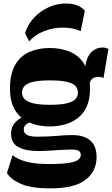

<svg xmlns="http://www.w3.org/2000/svg" viewBox="-20 -834 621 1064"><path d="M258.3 210Q154.8 210 97.9 185.7Q41 161.5 18.5 125L49.5 26Q76.8 48.3 124 61.6Q171.3 75 250.3 75Q325.5 75 363.6 68.4Q401.8 61.8 414.8 50Q427.8 38.3 427.8 24.8Q427.8 9.5 416.5 2.1Q405.3 -5.3 375.7 -5.3Q355 -5.3 320.4 -3.3Q285.7 -1.3 250.9 0.9Q216 3 192.8 3Q122 3 81.6 -19Q41.3 -41 41.3 -93Q41.3 -128.7 61.3 -152Q81.3 -175.2 112.5 -189.3L172.7 -162.3Q146.5 -159 129.1 -147.7Q111.7 -136.5 111.7 -116.2Q111.7 -95.5 130.2 -86Q148.7 -76.5 189.5 -76.5Q243.7 -76.5 293.9 -81Q344 -85.5 380 -85.5Q446.5 -85.5 480.9 -55Q515.2 -24.5 515.2 36Q515.2 115.3 453.9 162.6Q392.5 210 258.3 210ZM255.5 -133.3Q214.5 -133.3 175.5 -143.5Q136.5 -153.8 104.8 -177.4Q73 -201 54.1 -241.5Q35.3 -282 35.3 -341.5Q35.3 -425.5 64.4 -475Q93.5 -524.5 143.5 -546.2Q193.5 -568 255.5 -568Q319.3 -568 369.6 -546.2Q420 -524.5 449.4 -475Q478.7 -425.5 478.7 -341.5Q478.7 -282 459.5 -241.5Q440.2 -201 408.1 -177.4Q376 -153.8 336.3 -143.5Q296.5 -133.3 255.5 -133.3ZM257 -253.2Q319 -253.2 352.6 -262.1Q386.3 -271 399.1 -286.1Q412 -301.3 412 -320.5Q412 -341.3 399.1 -356.4Q386.3 -371.5 352.6 -380Q319 -388.5 257 -388.5Q195.8 -388.5 161.8 -380Q127.7 -371.5 114.9 -356.4Q102 -341.3 102 -320.5Q102 -301.5 114.9 -286.2Q127.7 -271 161.8 -262.1Q195.8 -253.2 257 -253.2ZM475.2 -361.8 451.5 -452.8Q456.7 -512.5 483 -541.6Q509.2 -570.7 549.5 -570.7Q566.2 -570.7 580.7 -562.5L553.7 -401.3Q543.5 -407.8 525 -407.8Q479.7 -407.8 475.2 -361.8ZM141.3 -604.8 118.8 -649.7Q134.8 -701.2 170.4 -738.1Q206 -775 251.9 -794.7Q297.8 -814.5 343.3 -814.5Q418.5 -814.5 450.2 -773.8L427.2 -661.5Q405.2 -671.5 380.9 -676.3Q356.5 -681 329.5 -681Q275.3 -681 225.5 -661.9Q175.8 -642.8 141.3 -604.8Z"/></svg>

Font: Savate ExtraLight
Style: Regular
Weight: 200
Designer: Max Esnée
Foundry: Plomb Type
Version: Version 2.000